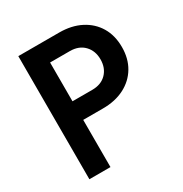

<svg xmlns="http://www.w3.org/2000/svg" viewBox="-170 -858 938 986"><g transform="rotate(-30 299.5 -365.0)"><path d="M76.7 0V-730H318.8Q392.1 -730 446.5 -701.9Q501 -673.8 531 -623.5Q561 -573.2 561 -504.9Q561 -437 531 -386.5Q501 -335.9 446.5 -307.9Q392.1 -279.8 318.8 -279.8H201.7V0ZM201.7 -390.1H318.8Q372.1 -390.1 403.1 -422.1Q434.1 -454.1 434.1 -504.9Q434.1 -555.7 403.1 -587.9Q372.1 -620.1 318.8 -620.1H201.7Z"/></g></svg>

Font: UDEV Gothic 35
Style: Bold
Weight: 700
Version: v2.1.0; ttfautohint (v1.8.4.7-5d5b-dirty) -l 6 -r 45 -G 200 